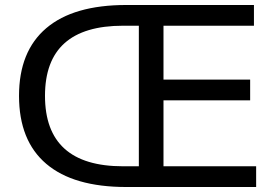

<svg xmlns="http://www.w3.org/2000/svg" viewBox="-20 -749 1110 769"><path d="M997.1 -729V-646H634.8V-430.2H981.9V-347.2H634.8V-83H1005.9V0H485.8Q274.4 0 165.3 -92.8Q56.2 -185.5 56.2 -365.2Q56.2 -543.5 165.3 -636.2Q274.4 -729 485.8 -729ZM536.1 -646H473.1Q316.4 -646 238.3 -575.9Q160.2 -505.9 160.2 -365.2Q160.2 -224.1 238.3 -153.6Q316.4 -83 473.1 -83H536.1Z"/></svg>

Font: Pangururan
Style: Regular
Weight: 400
Designer: Uli Kozok
Foundry: Michael Everson and Uli Kozok
Version: Version 1.005